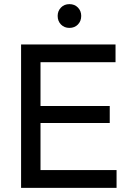

<svg xmlns="http://www.w3.org/2000/svg" viewBox="-20 -909 630 929"><path d="M82 0V-694H176V0ZM146 0V-86H544V0ZM146 -314V-396H511V-314ZM146 -608V-694H539V-608ZM316 -774Q291 -774 275 -790.5Q259 -807 259 -832Q259 -856 275 -872.5Q291 -889 316 -889Q341 -889 357 -872.5Q373 -856 373 -832Q373 -807 357 -790.5Q341 -774 316 -774Z"/></svg>

Font: Outfit Thin
Style: Regular
Weight: 400
Version: Version 1.100;gftools[0.9.27]